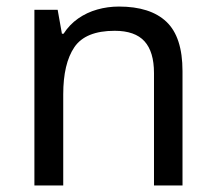

<svg xmlns="http://www.w3.org/2000/svg" viewBox="-20 -566 658 586"><path d="M343 -546Q439 -546 488 -499.5Q537 -453 537 -349V0H450V-343Q450 -408 421 -440Q392 -472 330 -472Q241 -472 207 -422Q173 -372 173 -278V0H85V-536H156L169 -463H174Q192 -491 218.5 -509.5Q245 -528 277 -537Q309 -546 343 -546Z"/></svg>

Font: ubangla15
Style: Book
Weight: 400
Designer: Jelle Bosma - Monotype Design Team
Foundry: Monotype Imaging Inc.
Version: Version 2.003